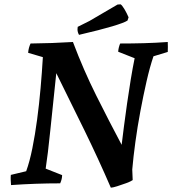

<svg xmlns="http://www.w3.org/2000/svg" viewBox="-20 -847 796 887"><path d="M492 20Q435 -112 370.5 -244Q306 -376 240 -509Q224 -359 212.5 -245.5Q201 -132 191 -68L267 -38Q267 -20 258 0Q201 0 144.5 2Q88 4 31 8Q30 -4 29.5 -15.5Q29 -27 30 -39L101 -56Q117 -100 129.5 -162Q142 -224 151.5 -295Q161 -366 167.5 -440Q174 -514 178 -583L110 -603Q111 -616 114 -626.5Q117 -637 121 -646Q221 -647 317 -653Q366 -523 425 -405Q484 -287 542 -178Q546 -212 552.5 -262Q559 -312 567 -368.5Q575 -425 584 -479.5Q593 -534 602 -578L526 -608Q527 -626 535 -646Q590 -646 645 -647.5Q700 -649 755 -653Q756 -630 755 -607L689 -587Q672 -537 657 -471Q642 -405 628.5 -333Q615 -261 605.5 -191.5Q596 -122 591 -64L593 -15Q585 -9 563.5 -1Q542 7 521 13.5Q500 20 492 20ZM345 -686Q338 -699 338 -711L339 -723L393 -750L523 -826L537 -827Q544 -823 555 -804.5Q566 -786 574 -767L569 -752Q554 -742 499 -725.5Q444 -709 345 -686Z"/></svg>

Font: Labrada SemiBold
Style: Italic
Weight: 600
Italic angle: -7°
Designer: Mercedes Jáuregui
Foundry: Omnibus-Type Team
Version: Version 1.000; ttfautohint (v1.8.4.7-5d5b)